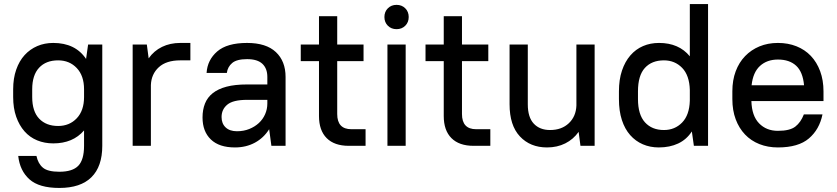

<svg xmlns="http://www.w3.org/2000/svg" viewBox="-20 -720 4131 948"><path d="M243 -12Q200 -12 163.5 -27Q127 -42 101 -71.5Q75 -101 60 -143.5Q45 -186 45 -241V-279Q45 -333 60 -376Q75 -419 101.5 -448Q128 -477 164 -492.5Q200 -508 243 -508Q352 -508 405 -429L415 -500H485V0Q485 102 431.5 155Q378 208 273 208Q173 208 125.5 165.5Q78 123 70 50H160Q168 88 192 108Q216 128 273 128Q338 128 366.5 98.5Q395 69 395 0V-76Q340 -12 243 -12ZM267 -98Q323 -98 359 -136Q395 -174 395 -241V-279Q395 -346 359 -384Q323 -422 267 -422Q207 -422 173 -385.5Q139 -349 139 -279V-241Q139 -170 173.5 -134Q208 -98 267 -98Z M635 -500H705L714 -432Q740 -469 780 -488.5Q820 -508 870 -508H920V-422H870Q801 -422 764 -388Q727 -354 725 -300V0H635Z M1140 8Q1062 8 1021 -31.5Q980 -71 980 -140Q980 -178 992 -208.5Q1004 -239 1030.5 -260Q1057 -281 1098.5 -292Q1140 -303 1200 -303H1300V-340Q1300 -382 1275.5 -405Q1251 -428 1200 -428Q1149 -428 1126.5 -409Q1104 -390 1100 -360H1000Q1004 -424 1052.5 -466Q1101 -508 1200 -508Q1294 -508 1342 -463Q1390 -418 1390 -340V0H1320L1309 -82Q1282 -39 1238.5 -15.5Q1195 8 1140 8ZM1150 -72Q1183 -72 1210.5 -83Q1238 -94 1258 -112.5Q1278 -131 1289 -156Q1300 -181 1300 -209V-227H1200Q1131 -227 1102.5 -203.5Q1074 -180 1074 -142Q1074 -110 1094 -91Q1114 -72 1150 -72Z M1465 -500H1555V-640H1645V-500H1775V-418H1645V-157Q1645 -82 1715 -82H1785V0H1702Q1631 0 1593 -38Q1555 -76 1555 -147V-418H1465Z M1893 -500H1983V0H1893ZM1938 -576Q1912 -576 1895 -593Q1878 -610 1878 -636Q1878 -662 1895 -679Q1912 -696 1938 -696Q1964 -696 1981 -679Q1998 -662 1998 -636Q1998 -610 1981 -593Q1964 -576 1938 -576Z M2081 -500H2171V-640H2261V-500H2391V-418H2261V-157Q2261 -82 2331 -82H2401V0H2318Q2247 0 2209 -38Q2171 -76 2171 -147V-418H2081Z M2681 8Q2598 8 2547 -46.5Q2496 -101 2496 -205V-500H2586V-205Q2586 -141 2615.5 -109.5Q2645 -78 2696 -78Q2753 -78 2788.5 -111.5Q2824 -145 2826 -199V-500H2916V0H2846L2837 -69Q2811 -32 2771 -12Q2731 8 2681 8Z M3233 8Q3190 8 3154 -7.5Q3118 -23 3091.5 -53Q3065 -83 3050.5 -127.5Q3036 -172 3036 -231V-269Q3036 -327 3051 -371.5Q3066 -416 3092.5 -446.5Q3119 -477 3155 -492.5Q3191 -508 3234 -508Q3332 -508 3386 -442V-700H3476V0H3406L3396 -71Q3370 -31 3328.5 -11.5Q3287 8 3233 8ZM3258 -78Q3312 -78 3348 -115Q3384 -152 3386 -223V-276Q3384 -348 3348 -385Q3312 -422 3258 -422Q3198 -422 3164 -384.5Q3130 -347 3130 -269V-231Q3130 -154 3164.5 -116Q3199 -78 3258 -78Z M3821 8Q3771 8 3729.5 -8.5Q3688 -25 3658.5 -56Q3629 -87 3612.5 -131Q3596 -175 3596 -231V-269Q3596 -324 3612.5 -368Q3629 -412 3659 -443Q3689 -474 3730 -491Q3771 -508 3821 -508Q3871 -508 3912.5 -491.5Q3954 -475 3983.5 -444Q4013 -413 4029.5 -368.5Q4046 -324 4046 -269V-221H3690Q3692 -148 3728 -111Q3764 -74 3821 -74Q3880 -74 3907 -95Q3934 -116 3949 -155H4041Q4026 -81 3974 -36.5Q3922 8 3821 8ZM3821 -426Q3767 -426 3732.5 -394.5Q3698 -363 3691 -299H3950Q3944 -365 3911 -395.5Q3878 -426 3821 -426Z"/></svg>

Font: Retni Sans Medium
Style: Regular
Weight: 500
Designer: Vitaly Kuzmin
Foundry: ParaType Ltd.
Version: Version 1.00;March 2, 2019;FontCreator 11.5.0.2425 64-bit; t